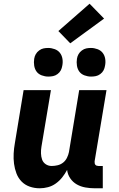

<svg xmlns="http://www.w3.org/2000/svg" viewBox="-20 -1005 640 1033"><path d="M194 8Q165 8 139.5 -1Q114 -10 96 -28.5Q78 -47 68.5 -72Q59 -97 55.5 -124Q52 -151 53.5 -179Q55 -207 60 -235L107 -520H254L203 -216Q200 -198 200.5 -180Q201 -162 206.5 -146.5Q212 -131 226 -121.5Q240 -112 258 -112Q274 -112 290.5 -116Q307 -120 320 -130.5Q333 -141 340.5 -156.5Q348 -172 351 -187L406 -520H553L489 -137Q489 -132 489.5 -127Q490 -122 493 -118.5Q496 -115 500.5 -113.5Q505 -112 510 -112H533V8H490Q464 8 439 3.5Q414 -1 393 -13Q372 -25 358 -45.5Q344 -66 341 -91Q330 -70 315 -51Q300 -32 280.5 -18Q261 -4 238.5 2Q216 8 194 8ZM470 -593Q452 -593 434.5 -599.5Q417 -606 407 -619.5Q397 -633 394 -651.5Q391 -670 394 -689Q396 -702 402.5 -713.5Q409 -725 420.5 -733.5Q432 -742 444 -744.5Q456 -747 469 -747Q487 -747 504.5 -740.5Q522 -734 532.5 -720.5Q543 -707 546 -688.5Q549 -670 545 -651Q543 -638 537 -626.5Q531 -615 519.5 -606.5Q508 -598 495.5 -595.5Q483 -593 470 -593ZM240 -593Q222 -593 204.5 -599.5Q187 -606 177 -619.5Q167 -633 164 -651.5Q161 -670 164 -689Q166 -702 172.5 -713.5Q179 -725 190.5 -733.5Q202 -742 214 -744.5Q226 -747 239 -747Q257 -747 274.5 -740.5Q292 -734 302.5 -720.5Q313 -707 316 -688.5Q319 -670 315 -651Q313 -638 307 -626.5Q301 -615 289.5 -606.5Q278 -598 265.5 -595.5Q253 -593 240 -593ZM358 -772 294 -838 462 -985 540 -905Z"/></svg>

Font: Iosevka Heavy Extended
Style: Italic
Weight: 900
Width: 7
Italic angle: -9°
Monospace: yes
Designer: Belleve Invis
Foundry: Belleve Invis
Version: Version 32.5.0; ttfautohint (v1.8.4)